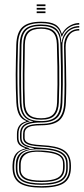

<svg xmlns="http://www.w3.org/2000/svg" viewBox="-20 -705 383 875"><path d="M169.2 150Q102.5 150 71.5 130.9Q40.5 111.8 37.5 67.8Q37.2 62.2 37.1 58.1Q37 54 37.2 47Q38.2 13.8 52 -3.8Q65.8 -21.2 95.2 -28.2V-30.2Q75.5 -36.2 66.4 -47Q57.2 -57.8 57.2 -76.5Q57.2 -82.2 57.2 -86.1Q57.2 -90 57.2 -95Q57.2 -117.8 67.9 -132.2Q78.5 -146.8 99.5 -151.8V-153.8Q78.8 -161 67.6 -181.4Q56.5 -201.8 54.5 -238Q53 -270.2 52.2 -301.6Q51.5 -333 51.6 -364.9Q51.8 -396.8 52.5 -430.5Q53.2 -464.2 54.2 -501Q56 -557.2 82.2 -581.6Q108.5 -606 167.2 -606Q209.8 -606 231.6 -593.4Q253.5 -580.8 261.2 -551.5H263.2Q269.5 -564.8 281.5 -575.8Q293.5 -586.8 309 -593.4Q324.5 -600 341.2 -600V-593Q312.8 -593 291.1 -576.6Q269.5 -560.2 262.8 -538.5H260.2Q253.2 -571.2 231.8 -585.4Q210.2 -599.5 167.2 -599.5Q112.2 -599.5 87.9 -576.8Q63.5 -554 62 -501Q60.8 -452 60 -408.2Q59.2 -364.5 59.8 -322.8Q60.2 -281 62.2 -237.8Q64 -200.5 77 -179.9Q90 -159.2 114.5 -153.2V-151.2Q87.5 -146 75.9 -132.8Q64.2 -119.5 64.2 -95Q64.2 -90 64.2 -86.1Q64.2 -82.2 64.2 -76.5Q64.2 -57.2 75.9 -46.5Q87.5 -35.8 113.5 -30V-27.5Q76.5 -23.5 61.1 -5.6Q45.8 12.2 44.8 47Q44.5 54 44.6 58.1Q44.8 62.2 45 67.8Q47.8 108.5 76.9 126Q106 143.5 169.2 143.5Q236.5 143.5 265.5 124.5Q294.5 105.5 296 61.5Q296.2 55.8 296.2 50.2Q296.2 44.8 295.8 38Q293.8 1 264.4 -16.6Q235 -34.2 169.8 -37Q139.2 -38.5 120.6 -42.9Q102 -47.2 93.6 -55.5Q85.2 -63.8 85.2 -76.5Q85.2 -82.2 85.2 -86.1Q85.2 -90 85.2 -95Q85.2 -119.5 104.4 -130Q123.5 -140.5 167.2 -140.5Q221.2 -140.5 245.9 -163Q270.5 -185.5 272.5 -238.8Q274.2 -281.5 274.2 -319.6Q274.2 -357.8 273.5 -399.2Q272.8 -440.8 271.8 -493.2Q271.2 -527.8 290.1 -550.2Q309 -572.8 341.2 -572.8V-566Q309.5 -566 294 -543.4Q278.5 -520.8 279 -488.8Q280 -438.5 281 -397.9Q282 -357.2 282 -319.1Q282 -281 280.2 -238Q278 -182.8 252.5 -158.4Q227 -134 167.2 -134Q142.5 -134 125.9 -130.8Q109.2 -127.5 100.8 -119.1Q92.2 -110.8 92.2 -95.2Q92.2 -90 92.2 -86.1Q92.2 -82.2 92.2 -76.5Q92.2 -65.2 100.9 -58.4Q109.5 -51.5 126.9 -48.1Q144.2 -44.8 170.2 -43.5Q239.2 -40.2 269.4 -21.5Q299.5 -2.8 302.8 38Q303.2 44.8 303.4 50.2Q303.5 55.8 303.2 61.5Q301.8 109 271 129.5Q240.2 150 169.2 150ZM169.2 130.8Q206.8 130.8 231.8 124.2Q256.8 117.8 269.2 102.5Q281.8 87.2 281.8 61.5Q281.8 55.8 281.8 50.2Q281.8 44.8 281.5 38Q281 17.8 269.1 4.5Q257.2 -8.8 232.9 -15.9Q208.5 -23 170.5 -24.5Q111.8 -27.2 86.2 -10.2Q60.8 6.8 59.5 47Q59.2 54 59.2 58.1Q59.2 62.2 59.5 67.8Q60.8 101.8 86.8 116.2Q112.8 130.8 169.2 130.8ZM169.2 124.5Q114.2 124.5 91.1 110.9Q68 97.2 67 67.8Q66.8 62.2 66.8 58.1Q66.8 54 66.8 47Q66.8 6.5 92.4 -7.6Q118 -21.8 169.2 -19Q207 -17.2 229.6 -10.6Q252.2 -4 262.8 8Q273.2 20 274.2 38Q274.8 44.8 274.8 50.2Q274.8 55.8 274.5 61.5Q273.5 95.2 249 109.9Q224.5 124.5 169.2 124.5ZM169.2 118Q204 118 225.2 112.2Q246.5 106.5 256.6 94Q266.8 81.5 267.2 61.5Q267.5 55.8 267.5 50.2Q267.5 44.8 267.2 38Q266.8 22 257.2 11.6Q247.8 1.2 226.2 -4.6Q204.8 -10.5 168.2 -13Q119.2 -16.5 96.8 -1.6Q74.2 13.2 74.2 47Q74.2 54 74.2 58.1Q74.2 62.2 74.2 67.8Q74.2 93 96.4 105.5Q118.5 118 169.2 118ZM169.2 137.2Q109.2 137.2 81.4 121Q53.5 104.8 52.2 67.8Q52 62.2 52 58.1Q52 54 52 47Q52 10.8 71.8 -6.5Q91.5 -23.8 134 -27.8V-29.8Q100.8 -34 86 -44.9Q71.2 -55.8 71.2 -76.5Q71.2 -82.2 71.2 -86.1Q71.2 -90 71.2 -95Q71.2 -120.2 86.5 -134Q101.8 -147.8 130 -151V-152.5Q102.5 -157 87 -177.9Q71.5 -198.8 70 -237.5Q68.2 -280.8 67.8 -322.5Q67.2 -364.2 67.9 -408.1Q68.5 -452 69.8 -501Q71 -550.2 93.8 -571.8Q116.5 -593.2 167.2 -593.2Q214.5 -593.2 236 -574.2Q257.5 -555.2 259.2 -512.2H261.2Q263.8 -534 274.4 -550.5Q285 -567 302.1 -576.5Q319.2 -586 341.2 -586.5V-579.5Q305.5 -579.5 284.6 -554.4Q263.8 -529.2 264.5 -497.5Q265.8 -442.8 266.2 -400.4Q266.8 -358 266.2 -319.5Q265.8 -281 264.2 -237.8Q262.5 -189.8 240.2 -168.2Q218 -146.8 167.2 -146.8Q135.5 -146.8 115.9 -141.6Q96.2 -136.5 87.2 -125.1Q78.2 -113.8 78.2 -95Q78.2 -90 78.2 -86.1Q78.2 -82.2 78.2 -76.5Q78.2 -54 99.8 -43.8Q121.2 -33.5 169.5 -31.2Q209 -29.5 235.2 -22.1Q261.5 -14.8 274.8 -0.1Q288 14.5 288.5 38Q288.8 44.8 288.8 50.2Q288.8 55.8 288.8 61.5Q288.8 102 260.6 119.6Q232.5 137.2 169.2 137.2ZM167.2 -153.2Q214.8 -153.2 234.6 -173.8Q254.5 -194.2 256.2 -238.5Q258 -281.2 258.2 -319.9Q258.5 -358.5 257.8 -402Q257 -445.5 255.2 -502.8Q254 -549.2 232.4 -568Q210.8 -586.8 167.2 -586.8Q119 -586.8 98.8 -566.4Q78.5 -546 77.8 -501Q76.5 -427.2 76.1 -364.8Q75.8 -302.2 77.8 -237.2Q79.2 -192.8 100 -173Q120.8 -153.2 167.2 -153.2ZM167.2 -159.5Q125 -159.5 105.9 -177.9Q86.8 -196.2 85.5 -237Q83.8 -302.2 84 -364.8Q84.2 -427.2 85.5 -501Q86.2 -543.5 105.2 -562Q124.2 -580.5 167.2 -580.5Q209 -580.5 227.5 -562.1Q246 -543.8 247.2 -503.5Q249.2 -445.8 249.9 -402.1Q250.5 -358.5 250.1 -320Q249.8 -281.5 248.2 -238.8Q247 -199.5 229.2 -179.5Q211.5 -159.5 167.2 -159.5ZM167.2 -166Q205.2 -166 222.2 -183.5Q239.2 -201 240.2 -239Q241.5 -281.5 241.9 -320Q242.2 -358.5 241.6 -402.2Q241 -446 239.2 -504Q238.2 -541 220.9 -557.5Q203.5 -574 167.2 -574Q128.5 -574 111.2 -557.1Q94 -540.2 93.2 -501Q92 -427.2 91.4 -364.8Q90.8 -302.2 93.2 -237Q94.5 -200 111.8 -183Q129 -166 167.2 -166ZM147.2 -677V-685H187.2V-677ZM147.2 -645V-653H187.2V-645ZM147.2 -661V-669H187.2V-661Z"/></svg>

Font: Big Shoulders Inline Text SC Thin
Style: Regular
Weight: 100
Designer: Patric King
Foundry: XO Type Co
Version: Version 2.002